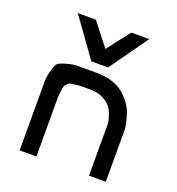

<svg xmlns="http://www.w3.org/2000/svg" viewBox="-135 -859 889 967"><g transform="rotate(20 309.0 -375.0)"><path d="M264 -545 117 -750H214L309 -628L404 -750H500L354 -545ZM78 0V-270Q78 -340 78 -368.5Q78 -397 88 -431Q98 -465 106 -472.5Q114 -480 148.5 -490Q183 -500 211 -500Q239 -500 309 -500Q356 -500 394 -487.5Q432 -475 455.5 -454.5Q479 -434 496.5 -409.5Q514 -385 522 -360.5Q530 -336 534.5 -315.5Q539 -295 540 -282V-270V0H450V-270Q450 -276 449 -285.5Q448 -295 440.5 -319Q433 -343 419.5 -361.5Q406 -380 377 -395Q348 -410 309 -410Q276 -410 262 -410Q248 -410 228 -407Q208 -404 202 -403Q196 -402 186.5 -392.5Q177 -383 175.5 -376.5Q174 -370 171 -350.5Q168 -331 168 -316.5Q168 -302 168 -270V0Z"/></g></svg>

Font: Hermit
Style: Regular
Weight: 400
Designer: Pablo Caro
Version: Version 2.000;PS 002.000;hotconv 1.0.88;makeotf.lib2.5.64775